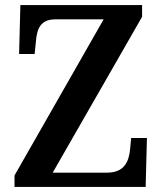

<svg xmlns="http://www.w3.org/2000/svg" viewBox="-20 -734 637 754"><path d="M37 0H552L557 -192H495L491 -148C486 -100 469 -56 400 -56H187L538 -668V-714H60L55 -522H116L121 -571C125 -621 139 -658 197 -658H387L37 -45Z"/></svg>

Font: Noto Serif Devanagari SemiCondensed SemiBold
Style: Regular
Weight: 600
Width: 4
Designer: Universal Thirst, Indian Type Foundry and the Monotype Design Team
Foundry: Monotype Imaging Inc.
Version: Version 2.004